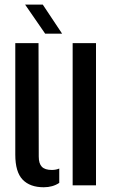

<svg xmlns="http://www.w3.org/2000/svg" viewBox="-20 -782 478 810"><path d="M44.5 -129.5V-600H142.5L143.5 -121.5Q143.5 -92 156.5 -78.5Q169.5 -65 198.5 -65Q216.5 -65 230 -71V-10.5Q202.5 8 164.5 8Q106.5 8 75.5 -24.2Q44.5 -56.5 44.5 -129.5ZM286.5 0V-600H385V0ZM170.5 -640 86 -762.5H160.5L242 -640Z"/></svg>

Font: Big Shoulders Stencil Text Thin SemiBold
Style: Regular
Weight: 600
Version: Version 2.001